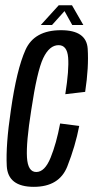

<svg xmlns="http://www.w3.org/2000/svg" viewBox="-20 -720 364 744"><path d="M111 4Q10.5 4 6.2 -77Q2 -158 22 -292Q44.5 -450.5 78.8 -526.8Q113 -603 216.5 -603Q315 -603 319.8 -531.2Q324.5 -459.5 310 -364L233 -355Q248 -449.5 244 -497.2Q240 -545 207 -545Q171.5 -545 147.5 -494.8Q123.5 -444.5 101 -293Q81 -166.5 84.5 -110Q88 -53.5 120.5 -53.5Q153.5 -53.5 176 -108.8Q198.5 -164 213 -241.5L287 -232Q272 -154 240.8 -75Q209.5 4 111 4ZM138 -623 207.5 -699.5H259L303 -623H260L230 -677L181.5 -623Z"/></svg>

Font: Anybody Condensed Regular
Style: Italic
Weight: 400
Width: 3
Italic angle: -10°
Designer: Tyler Finck
Foundry: Etcetera Type Company
Version: Version 1.010; ttfautohint (v1.8.3) -l 8 -r 50 -G 200 -x 14 